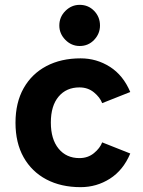

<svg xmlns="http://www.w3.org/2000/svg" viewBox="-20 -761 590 793"><path d="M518 -381 402 -335Q393 -359 368 -379.5Q343 -400 308 -400Q254 -400 222 -362Q190 -324 190 -255Q190 -186 222 -147Q254 -108 308 -108Q343 -108 368 -128.5Q393 -149 402 -173L518 -127Q489 -58 434 -23Q379 12 313 12Q232 12 171.5 -20Q111 -52 77.5 -111.5Q44 -171 44 -254Q44 -337 77.5 -396.5Q111 -456 171.5 -488Q232 -520 313 -520Q379 -520 434 -485Q489 -450 518 -381ZM309.2 -571Q275 -571 250 -596.4Q225 -621.8 225 -655.6Q225 -691 250.2 -716Q275.4 -741 309 -741Q344.8 -741 368.9 -716Q393 -691 393 -655.6Q393 -621.8 368.9 -596.4Q344.9 -571 309.2 -571Z"/></svg>

Font: Inclusive Sans
Style: Regular
Weight: 400
Designer: Olivia King
Foundry: Olivia King
Version: Version 2.004